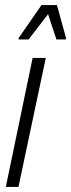

<svg xmlns="http://www.w3.org/2000/svg" viewBox="-20 -739 281 759"><path d="M3 0 109 -510H161L53 0ZM53 -583 54 -589 144 -719H205L241 -589L240 -583H203L170 -683L93 -583Z"/></svg>

Font: Saira ExtraCondensed Light
Style: Italic
Weight: 300
Width: 2
Italic angle: -12°
Designer: Hector Gatti with collaboration of the Omnibus-Type team
Foundry: Omnibus-Type
Version: Version 1.101